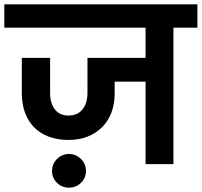

<svg xmlns="http://www.w3.org/2000/svg" viewBox="-41 -760 934 889"><path d="M-21 -740H873V-632H762V0H633V-382H490V-327Q490 -280 475.5 -240.5Q461 -201 433 -172.5Q405 -144 365.5 -128Q326 -112 276 -112Q223 -112 182.5 -128Q142 -144 115 -172.5Q88 -201 74 -240.5Q60 -280 60 -327V-492H191V-330Q191 -282 213 -253.5Q235 -225 276 -225Q318 -225 341 -253.5Q364 -282 364 -330V-492H633V-632H-21ZM278 109Q246 109 223 86.5Q200 64 200 32Q200 -1 223 -24Q246 -47 278 -47Q311 -47 334 -24Q357 -1 357 32Q357 64 334 86.5Q311 109 278 109Z"/></svg>

Font: Poppins SemiBold
Style: Regular
Weight: 600
Designer: Ninad Kale (Devanagari), Jonny Pinhorn (Latin)
Foundry: Indian Type Foundry
Version: Version 3.002 2017